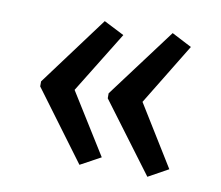

<svg xmlns="http://www.w3.org/2000/svg" viewBox="-54 -529 609 529"><g transform="rotate(10 250.0 -264.0)"><path d="M55 -257V-271L199 -465L256 -436L150 -264L256 -94L199 -63ZM244 -257V-271L389 -465L445 -436L340 -264L445 -94L389 -63Z"/></g></svg>

Font: Noto Sans Mono UI Cond
Style: Regular
Weight: 400
Width: 3
Monospace: yes
Designer: Monotype Design team
Foundry: Monotype Imaging Inc.
Version: Version 1.000